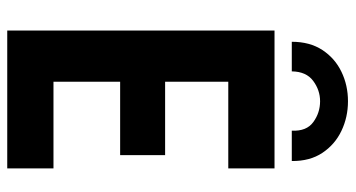

<svg xmlns="http://www.w3.org/2000/svg" viewBox="-240 -718 958 517"><g transform="rotate(90 238.5 -459.0)"><path d="M61.8 0V-719.7H433V-595.2H199.6V-425.1H397.3V-304H199.6V-124.5H433V0ZM252.1 -917.5Q295 -917.5 331.8 -899.9Q368.6 -882.4 391.1 -848.6Q413.6 -814.9 413.1 -766.2H331.4Q333.2 -806.1 308.1 -824.2Q283.1 -842.4 252.1 -842.4Q222.3 -842.4 197.3 -823.8Q172.2 -805.2 171.7 -766.2H92Q92 -814.9 114.2 -848.6Q136.4 -882.4 172.8 -899.9Q209.2 -917.5 252.1 -917.5Z"/></g></svg>

Font: Reddit Sans Condensed
Style: Regular
Weight: 400
Designer: Stephen Hutchings
Foundry: Reddit
Version: Version 1.014